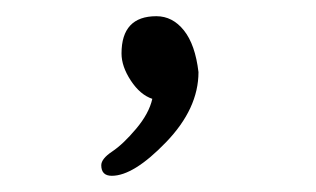

<svg xmlns="http://www.w3.org/2000/svg" viewBox="-20 -117 390 237"><path d="M173 -97Q193 -97 207 -79.5Q221 -62 225 -28Q225 17 185 58.5Q145 100 118 100Q105 100 105 87Q105 79 118.5 70Q132 61 148 42Q164 23 168 5Q153 0 141.5 -17.5Q130 -35 130 -51Q130 -97 173 -97Z"/></svg>

Font: ToneOZ-Pinyin-WenKai-Light
Style: Light
Weight: 300
Designer: Fontworks Inc.
Foundry: ToneOZ
Version: Version 0.240331